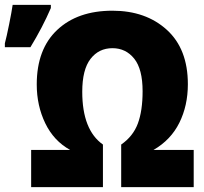

<svg xmlns="http://www.w3.org/2000/svg" viewBox="-29 -769 838 789"><path d="M96 -575Q146 -657 180 -736V-749H23Q19 -721 8.5 -669Q-2 -617 -9 -591V-575ZM557 -394Q557 -314 537.5 -261.5Q518 -209 469 -175V0H767V-153H602Q673 -194 708 -264.5Q743 -335 743 -423Q743 -568 656.5 -646.5Q570 -725 433 -725Q290 -725 206 -646Q122 -567 122 -422Q122 -335 157 -262.5Q192 -190 259 -153H99V0H394V-175Q309 -235 309 -392Q309 -483 343 -527Q377 -571 433 -571Q488 -571 522.5 -528Q557 -485 557 -394Z"/></svg>

Font: Noto Sans UI SemiCondensed Black
Style: Regular
Weight: 900
Width: 4
Designer: Monotype Design Team
Foundry: Monotype Imaging Inc.
Version: 1.001